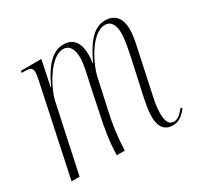

<svg xmlns="http://www.w3.org/2000/svg" viewBox="-123 -691 878 850"><g transform="rotate(-30 316.0 -266.5)"><path d="M534 10C561 10 582 -1 608 -34L602 -41C580 -14 565 -2 547 -2C517 -2 511 -31 511 -66C511 -85 514 -114 520 -139L561 -331C568 -365 581 -414 581 -454C581 -503 561 -543 505 -543C454 -543 413 -507 365 -406H363C366 -420 367 -434 367 -446C367 -501 349 -543 291 -543C243 -543 197 -507 151 -406H149L176 -536H72L70 -526H81C115 -526 124 -521 124 -497C124 -487 121 -471 117 -452L21 0H62L136 -345C147 -397 212 -526 281 -526C317 -526 328 -490 328 -457C328 -423 318 -382 307 -333L279 -199C263 -125 254 -69 252 0H293C296 -70 302 -121 319 -195L352 -346C361 -391 422 -526 494 -526C529 -526 540 -495 540 -458C540 -423 530 -377 521 -333L487 -179C481 -149 471 -106 471 -70C471 -24 488 10 534 10Z"/></g></svg>

Font: Noto Serif Display ExtraCondensed ExtraLight
Style: Italic
Weight: 200
Width: 2
Italic angle: -12°
Designer: Monotype Design Team
Foundry: Monotype Imaging Inc.
Version: Version 2.009